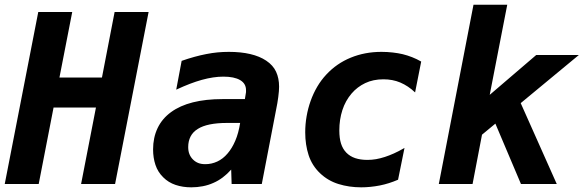

<svg xmlns="http://www.w3.org/2000/svg" viewBox="-24 -780 2474 814"><path d="M138.2 -729H282.2L228 -451.2H408.2L461.9 -729H606L463.9 0H319.8L382.8 -324.2H203.1L140.1 0H-3.9Z M787.1 14.2Q750.5 14.2 720.2 3.9Q689.9 -6.3 668 -28.3Q645 -50.8 635 -81.1Q625 -111.3 625 -146.5Q625 -196.3 644 -236.6Q663.1 -276.9 701.2 -304.7Q776.9 -359.9 919.9 -359.9H1014.2L1018.1 -383.8Q1019 -388.7 1019 -389.6V-397.9Q1019 -425.8 994.1 -440.4Q969.2 -455.1 922.9 -455.1Q881.3 -455.1 831.5 -441.4Q807.1 -434.6 781 -424.6Q754.9 -414.6 723.1 -399.9L746.1 -522Q802.2 -541.5 850.6 -550.8Q875.5 -555.7 898.4 -557.9Q921.4 -560.1 946.3 -560.1Q997.1 -560.1 1036.9 -550.8Q1076.7 -541.5 1104.5 -522.9Q1133.8 -503.4 1146.5 -475.8Q1159.2 -448.2 1159.2 -412.6Q1159.2 -403.8 1158.4 -393.3Q1157.7 -382.8 1155.8 -369.1Q1153.8 -355 1151.9 -343Q1149.9 -331.1 1146 -312L1085.9 0H958L956.1 -61Q921.9 -22.5 881.3 -4.9Q859.9 4.9 835.9 9.5Q812 14.2 787.1 14.2ZM846.7 -84Q873 -84 897.2 -95.2Q921.4 -106.4 940.9 -129.4Q959.5 -150.9 973.4 -183.1Q987.3 -215.3 994.1 -258.8H939Q854.5 -258.8 814.5 -233.4Q793.9 -220.7 783.9 -201.2Q773.9 -181.6 773.9 -156.7Q773.9 -139.2 779.1 -126.5Q784.2 -113.8 793.9 -104Q803.7 -94.2 816.2 -89.1Q828.6 -84 846.7 -84Z M1507.3 14.2Q1456.1 14.2 1411.1 0.2Q1366.2 -13.7 1332.5 -45.9Q1298.8 -78.1 1284.4 -122.3Q1270 -166.5 1270 -218.8Q1270 -253.4 1275.9 -287.1Q1281.7 -320.8 1293 -352.3Q1304.2 -383.8 1320.8 -412.1Q1337.4 -440.4 1359.4 -463.9Q1403.3 -511.2 1463.1 -535.6Q1522.9 -560.1 1593.3 -560.1Q1617.7 -560.1 1641.1 -557.4Q1664.6 -554.7 1683.1 -550.3Q1703.1 -545.4 1723.1 -537.6Q1743.2 -529.8 1761.7 -519L1735.8 -388.2Q1706.5 -416 1672.9 -430.2Q1640.6 -443.8 1601.6 -443.8Q1558.1 -443.8 1524.4 -427.7Q1490.7 -411.6 1466.8 -383.8Q1440.4 -353 1427.5 -313Q1414.6 -272.9 1414.6 -227.5Q1414.6 -193.8 1421.9 -171.1Q1429.2 -148.4 1444.3 -132.8Q1459.5 -117.2 1481.9 -109.6Q1504.4 -102.1 1533.7 -102.1Q1552.2 -102.1 1570.3 -105.2Q1588.4 -108.4 1607.9 -114.7Q1626 -120.6 1646.2 -129.6Q1666.5 -138.7 1690.9 -152.8L1663.6 -18.1Q1625.5 -1.5 1586.4 6.3Q1565.9 10.3 1546.1 12.2Q1526.4 14.2 1507.3 14.2Z M1983.4 -759.8H2126.5L2052.2 -377.9L2249.5 -546.9H2430.2L2183.6 -342.8L2336.4 0H2184.6L2076.2 -255.9L2019.5 -209L1979.5 0H1836.4Z"/></svg>

Font: Hack
Style: Bold Italic
Weight: 700
Italic angle: -11°
Monospace: yes
Designer: Christopher Simpkins
Foundry: Christopher Simpkins
Version: Version 2.017; ttfautohint (v1.4.1) -l 4 -r 80 -G 350 -x 0 -